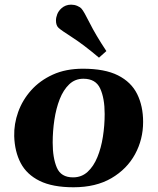

<svg xmlns="http://www.w3.org/2000/svg" viewBox="-20 -790 676 824"><path d="M41 -205.6Q39.6 -257.8 57.9 -309.1Q76.2 -360.4 113.5 -402.3Q150.9 -444.3 206.5 -469.7Q262.2 -495.1 335.9 -495.1Q429.7 -495.1 486.3 -466.6Q543 -438 568.6 -386.5Q594.2 -335 594.2 -266.6Q594.2 -191.9 559.6 -128.2Q524.9 -64.5 458.3 -25.4Q391.6 13.7 295.4 13.7Q205.6 13.7 150.1 -13.7Q94.7 -41 68.8 -90.3Q43 -139.6 41 -205.6ZM293.5 -28.8Q330.1 -28.8 356 -52.5Q381.8 -76.2 397.9 -115.5Q414.1 -154.8 421.6 -203.1Q429.2 -251.5 429.2 -300.8Q429.2 -368.2 409.9 -410.2Q390.6 -452.1 337.9 -452.1Q302.2 -452.1 277.1 -428.2Q252 -404.3 236.3 -364.5Q220.7 -324.7 213.4 -275.9Q206.1 -227.1 206.1 -177.7Q206.1 -112.3 223.9 -70.6Q241.7 -28.8 293.5 -28.8ZM404.8 -542.5Q338.4 -598.6 290 -629.6Q241.7 -660.6 231.4 -670.4Q220.2 -680.7 220.2 -702.1Q220.2 -714.8 225.6 -728.8Q231 -742.7 243.2 -753.9Q260.7 -770 285.2 -770Q298.8 -770 311.3 -764.9Q323.7 -759.8 330.1 -752.4Q339.8 -741.7 365.2 -690.9Q390.6 -640.1 436.5 -570.8Z"/></svg>

Font: Gelasio
Style: Bold Italic
Weight: 700
Italic angle: -8.5°
Designer: Eben Sorkin
Foundry: Eben Sorkin
Version: Version 1.008